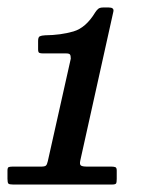

<svg xmlns="http://www.w3.org/2000/svg" viewBox="-28 -950 390 514"><path d="M-8 -471.5V-493Q-8 -501 -5 -502.5Q-2 -504 6 -504H82.5Q92 -504 95 -506.8Q98 -509.5 100 -518.5L161.5 -793Q161.5 -801.5 159.2 -804.2Q157 -807 149 -807H87.5Q80.5 -807 77.2 -808.5Q74 -810 74 -818V-840.5Q74 -850.5 78.5 -852.8Q83 -855 92.5 -855.5Q135 -856 168.5 -865.8Q202 -875.5 227 -917Q230.5 -922.5 234.8 -926.2Q239 -930 249 -930H263Q278 -930 275.5 -919L187 -520.5Q184.5 -509.5 188.8 -506.8Q193 -504 205 -504H270Q277 -504 280.8 -502.5Q284.5 -501 284.5 -493.5V-471Q284.5 -462 282.8 -459Q281 -456 272 -456H7Q-3 -456 -5.5 -458.5Q-8 -461 -8 -471.5Z"/></svg>

Font: Besley* Narrow
Style: Bold Italic
Weight: 700
Width: 4
Italic angle: -13°
Designer: Owen Earl
Foundry: indestructible type*
Version: Version 3.000; ttfautohint (v1.8.3)